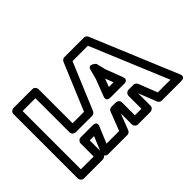

<svg xmlns="http://www.w3.org/2000/svg" viewBox="-98 -821 1114 1114"><g transform="rotate(-45 458.5 -264.0)"><path d="M251.1 -22V-107H286.5ZM247.5 12.8C252.1 20.3 260.4 25 269 25H427.4C437.2 25 447 18.7 450.7 9L489.3 -90.9V0C489.3 10.7 499.2 25 514.3 25H617.7C628.4 25 642.7 15.1 642.7 0V-102.7L686.8 9.2C690.4 18.1 699.7 25 710.1 25H868.5C910.7 25 891.6 -9.6 891.6 -9.6L671.6 -537.6C668.1 -546 658.8 -553 648.5 -553H489C479.9 -553 469.9 -547.2 465.9 -537.6L344.8 -248H251.1V-528C251.1 -538.7 241.2 -553 226.1 -553H71C60.3 -553 46 -543.1 46 -528V0C46 10.7 55.9 25 71 25H226.1C231.9 25 242.6 21 247.5 12.8ZM226.1 -198H361.4C371.7 -198 381 -205 384.5 -213.4L505.6 -503H631.8L831 -25H727.1L681.7 -140.2C677.9 -149.8 668 -156 658.4 -156H617.7C602.6 -156 592.7 -141.7 592.7 -131V-25H539.3V-131C539.3 -146.1 525 -156 514.3 -156H478C467.6 -156 458.2 -149.2 454.7 -140L410.3 -25H306.5L347.1 -122.4C347.1 -122.4 366.2 -157 324 -157H226.1C211 -157 201.1 -142.7 201.1 -132V-25H96V-503H201.1V-223C201.1 -207.9 215.4 -198 226.1 -198ZM512.1 -198H623.2C623.2 -198 660.9 -194.7 646.5 -232L607.5 -333.5L592.5 -394C592.5 -394 554.2 -432.5 544 -394.4L527.9 -333.7L488.8 -232C488.8 -232 472.2 -198 512.1 -198ZM548.5 -248 567.6 -297.8 586.8 -248Z"/></g></svg>

Font: Asimov
Style: WidOu
Weight: 500
Designer: Google
Version: Version 2.000980; 2014